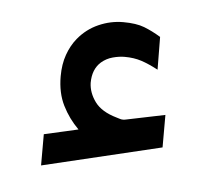

<svg xmlns="http://www.w3.org/2000/svg" viewBox="-31 -816 332 302"><g transform="rotate(5 134.5 -665.0)"><path d="M97.2 -608.9Q81.5 -624.5 71.8 -644Q62 -663.6 62 -689.9Q62 -709 67.4 -724.1Q72.8 -739.3 82 -750.5Q95.2 -766.6 114 -774.9Q132.8 -783.2 152.8 -783.2Q173.3 -783.2 186 -778.3Q198.7 -773.4 212.4 -765.1L212.9 -713.4Q198.2 -721.2 186.3 -725.1Q174.3 -729 159.7 -729Q150.9 -729 140.9 -726.3Q130.9 -723.6 123 -716.8Q109.9 -705.1 109.9 -683.6Q110.4 -668 120.8 -653.8Q131.3 -639.6 155.3 -632.8Q157.7 -632.3 160.2 -631.3Q162.6 -630.4 165.5 -630.4Q168 -630.4 169.9 -630.9L231.4 -643.6V-592.3L43.5 -547.4V-596.7Z"/></g></svg>

Font: Vazir Medium
Style: Medium
Weight: 500
Designer: Saber Rastikerdar
Foundry: Saber Rastikerdar
Version: Version 30.0.0